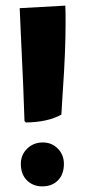

<svg xmlns="http://www.w3.org/2000/svg" viewBox="-20 -656 303 682"><path d="M67 -226Q65 -308 53 -558L50 -627L212 -636Q213 -616 213 -577Q213 -473 203 -331Q199 -267 198 -249Q150 -222 72 -221ZM54 -74Q54 -106 76.5 -128Q99 -150 132 -150Q164 -150 185.5 -128Q207 -106 207 -74Q207 -37 186 -15.5Q165 6 130 6Q97 6 75.5 -15.5Q54 -37 54 -74Z"/></svg>

Font: Lalezar
Style: Regular
Weight: 400
Designer: Borna Izadpanah
Foundry: Borna Izadpanah
Version: Version 1.004